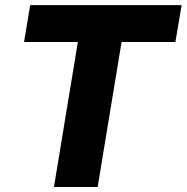

<svg xmlns="http://www.w3.org/2000/svg" viewBox="-20 -748 747 768"><path d="M76.2 -580.1 100.6 -727.5H706.5L681.6 -580.1H466.3L370.6 0H195.8L291.5 -580.1Z"/></svg>

Font: Inter 28pt ExtraBold
Style: Italic
Weight: 800
Italic angle: -9.3988°
Designer: Rasmus Andersson
Foundry: rsms
Version: Version 4.001;git-66647c0bb